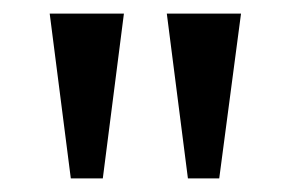

<svg xmlns="http://www.w3.org/2000/svg" viewBox="-20 -734 427 282"><path d="M84 -472H131L162 -714H53ZM256 -472H302L334 -714H225Z"/></svg>

Font: Noto Serif Condensed Medium
Style: Regular
Weight: 500
Width: 3
Designer: Monotype Design Team
Foundry: Monotype Imaging Inc.
Version: Version 2.015